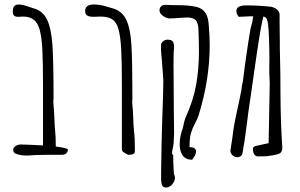

<svg xmlns="http://www.w3.org/2000/svg" viewBox="-20 -691 1339 857"><path d="M283 -23Q283 -13 275.5 -6.5Q268 0 256 0H195L140 1Q136 1 116 2.5Q96 4 91 3Q78 3 62 -1Q47 -5 42 -11Q39 -16 39 -23Q39 -32 49.5 -39Q60 -46 71 -46Q94 -46 172 -42V-100V-309Q172 -414 169 -470Q166 -526 157 -558.5Q148 -591 129 -604Q111 -617 84 -617L61 -616Q49 -616 43 -621Q37 -626 37 -641Q37 -671 64 -671Q79 -671 100.5 -663.5Q122 -656 129 -654Q171 -643 190 -603.5Q209 -564 214 -490Q219 -416 219 -258V-250Q218 -246 218 -241Q218 -228 221 -199L223 -158Q223 -141 226 -108Q229 -80 229 -37Q283 -30 283 -23Z M524 -27V-100V-312Q524 -415 521 -470.5Q518 -526 509.5 -558.5Q501 -591 482 -604Q463 -617 429 -617L397 -616Q379 -616 369.5 -621.5Q360 -627 360 -642Q360 -671 399 -671Q424 -671 451 -663Q478 -655 482 -654Q524 -643 543 -604Q562 -565 566.5 -491.5Q571 -418 571 -258V-250Q570 -246 570 -241Q570 -228 573 -199L575 -158Q575 -141 578 -108Q582 -77 582 -28Q582 -26 582 -16.5Q582 -7 575 -3.5Q568 0 552 0Q534 -9 529 -13.5Q524 -18 524 -27Z M782 -47Q782 -82 796 -119Q798 -127 800.5 -139.5Q803 -152 807 -163Q843 -242 855.5 -313Q868 -384 868 -461Q868 -493 866 -555Q865 -590 853 -601.5Q841 -613 815 -613Q807 -613 781 -611Q757 -609 743 -609Q736 -607 723.5 -611.5Q711 -616 701.5 -625Q692 -634 692 -645Q692 -654 697 -660Q702 -667 710 -668.5Q718 -670 731 -669Q743 -668 771 -668Q823 -668 855.5 -660.5Q888 -653 901 -626Q910 -610 912 -576Q916 -528 916 -489Q916 -336 867 -178Q862 -161 850 -139Q838 -117 832 -96Q826 -75 826 -34Q855 -34 855 -15Q855 -3 846.5 9Q838 21 838 22Q809 22 795.5 3Q782 -16 782 -47ZM699 83 700 26 701 -38 703 -120Q710 -316 709 -334Q708 -354 703 -416Q702 -427 700 -449.5Q698 -472 699 -490Q699 -499 708 -506.5Q717 -514 727 -514Q745 -514 751 -506Q757 -498 757 -480L756 -466Q755 -459 755 -451Q754 -410 755 -332.5Q756 -255 756 -182L757 -96Q757 -89 755 -53Q753 -35 751 -29Q748 -17 748 -8Q748 0 753 0Q753 38 755 63L756 83Q761 96 761 103Q760 119 748 132.5Q736 146 721 146Q706 146 702 132Q698 118 699 83Z M1240 -30Q1240 -11 1226 -5Q1212 1 1173 6Q1167 7 1132 7Q1120 7 1114.5 -2.5Q1109 -12 1109 -26Q1109 -33 1114.5 -36.5Q1120 -40 1133 -42Q1137 -43 1179 -52L1184 -318L1182 -368V-395Q1183 -423 1182 -473.5Q1181 -524 1179 -555Q1177 -588 1172.5 -602Q1168 -616 1155 -617L1145 -569Q1129 -478 1098 -255Q1089 -198 1082 -139Q1073 -65 1062 -5Q1060 3 1052 7.5Q1044 12 1034 10Q1022 8 1014.5 -1.5Q1007 -11 1009 -22L1017 -75Q1022 -120 1030 -158L1039 -200Q1047 -235 1058 -292L1059 -303L1061 -315Q1063 -322 1063 -322L1064 -327Q1080 -458 1098 -561L1104 -585Q1107 -595 1108 -603.5Q1109 -612 1110 -618Q1098 -619 1073 -617Q1062 -616 1045 -616Q1044 -619 1039.5 -625.5Q1035 -632 1035 -642Q1035 -667 1080 -667Q1108 -667 1140.5 -665Q1173 -663 1189 -661Q1205 -658 1216.5 -648.5Q1228 -639 1228 -625V-590Q1228 -535 1229 -500V-476Q1232 -374 1232 -261Q1233 -134 1240 -35Z"/></svg>

Font: Amatic SC
Style: Bold
Weight: 700
Designer: Multiple Designers
Foundry: Vernon Adams
Version: Version 2.505